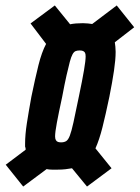

<svg xmlns="http://www.w3.org/2000/svg" viewBox="-20 -698 512 704"><path d="M65 -14 1 -94 74 -149Q74 -156 73 -157.5Q72 -159 72 -161.5Q72 -164 72 -171Q72 -204 78.5 -246Q85 -288 95 -343Q109 -411 121 -459Q133 -507 149 -537L92 -612L181 -678L237 -609Q247 -611 258.5 -612Q270 -613 284 -613Q294 -613 302.5 -612Q311 -611 318 -610L408 -678L472 -598L401 -543Q402 -536 403 -527Q404 -518 404 -508Q404 -480 398 -439Q392 -398 381 -343Q367 -276 355.5 -230.5Q344 -185 330 -154L389 -81L299 -14L244 -81Q233 -79 220 -77.5Q207 -76 192 -76Q180 -76 170 -76Q160 -76 151 -78ZM204 -176Q215 -176 222.5 -180.5Q230 -185 236 -200.5Q242 -216 249.5 -250Q257 -284 269 -343Q282 -405 288 -440.5Q294 -476 294 -491Q294 -501 291.5 -505Q289 -509 284.5 -511Q280 -513 272 -513Q263 -513 257 -510.5Q251 -508 246 -499Q241 -490 236 -471.5Q231 -453 224 -422Q217 -391 208 -343Q195 -283 188.5 -248Q182 -213 182 -198Q182 -189 185 -184Q188 -179 193 -177.5Q198 -176 204 -176Z"/></svg>

Font: Saira UltraCondensed ExtraBold
Style: Italic
Weight: 800
Width: 1
Italic angle: -12°
Designer: Hector Gatti with collaboration of the Omnibus-Type team
Foundry: Omnibus-Type
Version: Version 1.101